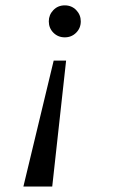

<svg xmlns="http://www.w3.org/2000/svg" viewBox="-20 -489 429 709"><path d="M160.2 -410.2Q160.2 -434.1 177 -451.7Q193.8 -469.2 219.2 -469.2Q244.6 -469.2 261.5 -451.7Q278.3 -434.1 278.3 -410.2Q278.3 -385.3 261.2 -368.2Q244.1 -351.1 219.2 -351.1Q194.3 -351.1 177.2 -368.2Q160.2 -385.3 160.2 -410.2ZM172.9 199.7H66.4L178.2 -265.1H224.1Z"/></svg>

Font: Liberation Serif
Style: Italic
Weight: 400
Italic angle: -16.333°
Designer: Steve Matteson
Foundry: Ascender Corporation
Version: Version 2.1.5